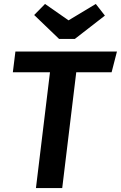

<svg xmlns="http://www.w3.org/2000/svg" viewBox="-20 -952 612 972"><path d="M366 -586 295 0H162L233 -586H45L58 -691H572L545 -586ZM465 -932 511 -873 359 -755H279L153 -876L208 -932L327 -849Z"/></svg>

Font: Xgbmvzvtohvqztyvzapvmeyoton
Style: Regular
Weight: 500
Italic angle: -8°
Designer: Carrois Corporate & Edenspiekermann
Foundry: Carrois Corporate GbR & Edenspiekermann AG
Version: Version 2.001